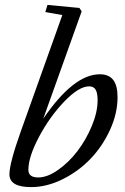

<svg xmlns="http://www.w3.org/2000/svg" viewBox="-20 -745 504 776"><path d="M105.5 11.2Q18.1 11.2 18.1 -40.5Q18.1 -84.5 63.5 -212.4L231.9 -684.1L163.1 -696.3L171.9 -725.1L300.8 -712.9L310.1 -699.2L154.8 -265.1Q277.3 -444.8 383.3 -444.8Q419.9 -444.8 437.5 -422.1Q455.1 -399.4 455.1 -352.1Q455.1 -286.6 424.6 -220Q394 -153.3 345.5 -102.8Q296.9 -52.2 232.9 -20.5Q168.9 11.2 105.5 11.2ZM134.3 -27.8Q171.4 -27.8 214.8 -58.3Q258.3 -88.9 293 -134.3Q327.6 -179.7 351.1 -235.8Q374.5 -292 374.5 -339.8Q374.5 -369.1 366.5 -382.6Q358.4 -396 340.3 -396Q298.8 -396 239.7 -334.5Q180.7 -272.9 137.7 -191.9Q94.7 -110.8 94.7 -58.6Q94.7 -27.8 134.3 -27.8Z"/></svg>

Font: Elstob
Style: Italic
Weight: 400
Italic angle: -20°
Designer: Peter S. Baker
Version: Version 1.015